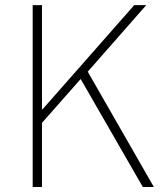

<svg xmlns="http://www.w3.org/2000/svg" viewBox="-20 -746 646 766"><path d="M110.4 0V-725.6H147.5V-309.6H149.4L515.6 -725.6H563.5L330.1 -460L593.8 0H549.8L301.8 -430.7L147.5 -255.9V0Z"/></svg>

Font: Gen Shin Gothic ExtraLight
Style: Regular
Weight: 100
Designer: [Source Han Sans]
Ryoko NISHIZUKA  (kana & ideographs); Paul D. Hunt (Latin, Greek & Cyrillic); Wenlong ZHANG  (bopomofo
Version: Version 1.002.20150607